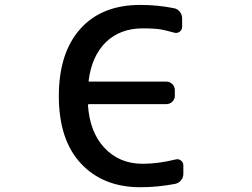

<svg xmlns="http://www.w3.org/2000/svg" viewBox="-20 -784 1040 792"><path d="M703.1 -126Q715.8 -129.9 726.1 -122.1Q736.3 -114.3 736.3 -101.6V-66.4Q736.3 -51.8 726.6 -40Q716.8 -28.3 702.1 -25.4Q630.9 -11.7 558.6 -11.7Q405.3 -11.7 314 -109.4Q222.7 -207 222.7 -387.7Q222.7 -565.4 311 -664.6Q399.4 -763.7 558.6 -763.7Q630.9 -763.7 698.2 -750Q712.9 -747.1 722.2 -734.9Q731.4 -722.7 731.4 -707V-673.8Q731.4 -661.1 721.2 -653.3Q710.9 -645.5 698.2 -649.4Q666 -658.2 646.5 -662.1Q617.2 -667 568.4 -667Q475.6 -667 416 -609.4Q358.4 -551.8 345.7 -452.1Q344.7 -447.3 349.6 -447.3H666Q680.7 -447.3 690.9 -437Q701.2 -426.8 701.2 -412.1V-388.7Q701.2 -375 690.9 -364.7Q680.7 -354.5 666 -354.5H347.7Q342.8 -354.5 342.8 -349.6Q350.6 -238.3 411.1 -173.8Q472.7 -108.4 568.4 -108.4Q631.8 -108.4 703.1 -126Z"/></svg>

Font: Gen Jyuu Gothic L Monospace Medium
Style: Regular
Weight: 500
Designer: [Source Han Sans]
Ryoko NISHIZUKA  (kana & ideographs); Paul D. Hunt (Latin, Greek & Cyrillic); Wenlong ZHANG  (bopomofo
Version: Version 1.002.20150607